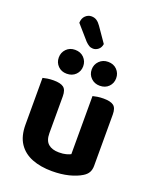

<svg xmlns="http://www.w3.org/2000/svg" viewBox="-167 -1010 909 1122"><g transform="rotate(20 287.0 -449.0)"><path d="M57.5 -187.2V-259.2H205.9V-188.2Q205.9 -142.4 229.7 -122Q253.4 -101.6 295.9 -101.6Q323 -101.6 341.1 -106.7Q359.2 -111.8 368.4 -117V-259.2H516.8V-98.7Q516.8 -74.7 507.5 -57.6Q498.2 -40.6 477.2 -27.8Q445.3 -8 398.6 3.7Q351.9 15.3 294.9 15.3Q224.4 15.3 170.6 -5.7Q116.9 -26.8 87.2 -71.4Q57.5 -116.1 57.5 -187.2ZM516.8 -214.1H368.4V-478.2Q378 -481 396.1 -483.9Q414.2 -486.8 435 -486.8Q478.3 -486.8 497.6 -472.2Q516.8 -457.6 516.8 -417.1ZM205.9 -214.1H57.5V-478.2Q67.1 -481 85.2 -483.9Q103.3 -486.8 124.4 -486.8Q167.4 -486.8 186.7 -472.2Q205.9 -457.6 205.9 -417.1ZM258 -623Q258 -591.9 236.8 -570.5Q215.6 -549.2 181.2 -549.2Q148.3 -549.2 127.2 -570.5Q106.1 -591.9 106.1 -623Q106.1 -654.1 127.2 -675.9Q148.3 -697.6 181.2 -697.6Q215.6 -697.6 236.8 -675.9Q258 -654.1 258 -623ZM463 -623Q463 -591.9 442 -570.5Q421 -549.2 386.8 -549.2Q354.2 -549.2 332.5 -570.5Q310.8 -591.9 310.8 -623Q310.8 -654.1 332.5 -675.9Q354.2 -697.6 386.8 -697.6Q421 -697.6 442 -675.9Q463 -654.1 463 -623ZM228.1 -764.7 149.6 -854.4Q150.6 -882.8 166.9 -898.5Q183.3 -914.2 203.9 -914.2Q223.5 -914.2 237.4 -904.7Q251.4 -895.2 263.4 -877.6L326.6 -786.3Q323.1 -763.2 308.1 -751.4Q293.2 -739.6 276.1 -739.6Q262 -739.6 250.9 -746.3Q239.9 -752.9 228.1 -764.7Z"/></g></svg>

Font: Baloo Paaji 2
Style: Regular
Weight: 400
Designer: Shuchita Grover, Noopur Datye and Ek Type
Foundry: Ek Type
Version: Version 1.700